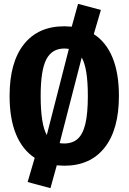

<svg xmlns="http://www.w3.org/2000/svg" viewBox="-20 -847 670 1001"><path d="M600 -347Q600 -172 525.5 -77.5Q451 17 315 17Q300 17 276 15L243 134L124 102L161 -24Q97 -66 63.5 -147Q30 -228 30 -347Q30 -522 104.5 -616Q179 -710 315 -710Q330 -710 354 -708L387 -827L506 -795L469 -669Q533 -628 566.5 -547Q600 -466 600 -347ZM192 -347Q192 -199 224 -143L339 -592Q325 -594 315 -594Q251 -594 221.5 -537.5Q192 -481 192 -347ZM438 -347Q438 -492 406 -547L291 -101Q299 -99 315 -99Q358 -99 385 -123Q412 -147 425 -201Q438 -255 438 -347Z"/></svg>

Font: Fira Sans Condensed
Style: Bold
Weight: 700
Width: 3
Designer: bBox Type GmbH & Carrois Corporate GbR & Edenspiekermann AG
Foundry: bBox Type GmbH & Carrois Corporate GbR & Edenspiekermann AG
Version: Version 4.301